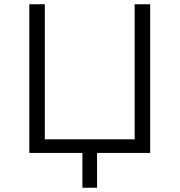

<svg xmlns="http://www.w3.org/2000/svg" viewBox="-20 -720 846 904"><path d="M687 -700V0H437V164H368V0H118V-700H191V-64H614V-700Z"/></svg>

Font: mBank
Style: Regular
Weight: 400
Designer: Julieta Ulanovsky
Foundry: Julieta Ulanovsky
Version: Version 7.200;PS 007.200;hotconv 1.0.88;makeotf.lib2.5.64775